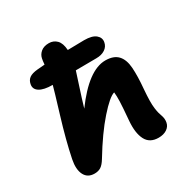

<svg xmlns="http://www.w3.org/2000/svg" viewBox="-172 -915 1063 1083"><g transform="rotate(-30 359.5 -374.0)"><path d="M143.1 6.8Q98.1 6.8 79.6 -29.5Q61 -65.9 73.2 -127Q95.2 -235.8 138.7 -378.4Q182.1 -521 188 -544.9Q130.9 -544.9 103 -562.7Q75.2 -580.6 82 -611.8Q86.4 -634.8 103.5 -647.2Q120.6 -659.7 157.2 -663.1Q165.5 -663.6 181.2 -665Q196.8 -666.5 205.1 -667Q207 -691.4 210 -705.1Q214.8 -728 234.1 -743.9Q253.4 -759.8 286.1 -759.8Q315.9 -759.8 336.4 -739.3Q356.9 -718.8 359.9 -672.9Q432.1 -674.8 466.8 -674.8Q519 -674.8 542.2 -655.3Q565.4 -635.7 560.1 -607.9Q555.7 -582 533 -566.9Q510.3 -551.8 476.1 -551.8Q377.9 -551.8 341.8 -550.8Q335.9 -531.2 312.7 -460.9Q289.6 -390.6 274.9 -339.8Q403.8 -516.1 513.2 -516.1Q566.9 -516.1 593.8 -487.5Q620.6 -459 624.5 -403.6Q628.4 -348.1 621.1 -267.1Q617.7 -225.6 617.2 -195.1Q616.7 -164.6 619.6 -143.6Q622.6 -122.6 625.5 -111.6Q628.4 -100.6 633.8 -85Q641.6 -62.5 637.2 -40Q632.8 -16.6 611.3 -2.2Q589.8 12.2 557.1 12.2Q499.5 12.2 476.6 -32.2Q453.6 -76.7 460 -153.8Q467.3 -239.3 468.5 -275.1Q469.7 -311 466.8 -335Q433.1 -325.7 364.3 -247.8Q295.4 -169.9 219.2 -43.9Q201.7 -15.1 184.8 -4.2Q168 6.8 143.1 6.8Z"/></g></svg>

Font: Shantell Sans Normal
Style: Bold Italic
Weight: 700
Italic angle: -11.31°
Designer: Stephen Nixon, Anya Danilova, Shantell Martin
Foundry: Arrow Type
Version: Version 1.006;[559af2be0]